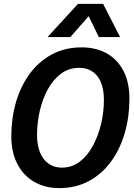

<svg xmlns="http://www.w3.org/2000/svg" viewBox="-20 -953 690 985"><path d="M284 12Q212 12 156.5 -19.5Q101 -51 69.5 -111Q38 -171 38 -254Q38 -345 61.5 -427Q85 -509 131 -572.5Q177 -636 244.5 -673Q312 -710 399 -710Q471 -710 526 -680Q581 -650 612.5 -591Q644 -532 644 -445Q644 -355 620.5 -272.5Q597 -190 551 -126Q505 -62 437.5 -25Q370 12 284 12ZM297 -93Q349 -93 389 -123.5Q429 -154 456.5 -205Q484 -256 498.5 -317Q513 -378 513 -439Q513 -521 479 -563Q445 -605 386 -605Q333 -605 293 -575Q253 -545 225.5 -495Q198 -445 184 -383.5Q170 -322 170 -259Q170 -208 185.5 -170.5Q201 -133 229.5 -113Q258 -93 297 -93ZM224 -763 380 -933H509L596 -763H487L435 -870L341 -763Z"/></svg>

Font: Azeret Mono Thin Medium
Style: Italic
Weight: 500
Italic angle: -12°
Version: Version 1.002